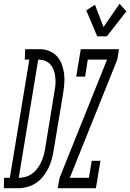

<svg xmlns="http://www.w3.org/2000/svg" viewBox="-81 -995 688 1015"><path d="M-61 0 -59 -55H-29L74 -680H50L52 -735H130Q156 -735 180 -725Q204 -715 220 -697.5Q236 -680 245 -656.5Q254 -633 257.5 -607.5Q261 -582 259 -555.5Q257 -529 253 -503L202 -197Q198 -173 191.5 -149.5Q185 -126 173.5 -103.5Q162 -81 146 -61Q130 -41 108.5 -27Q87 -13 63 -6.5Q39 0 16 0ZM18 -55Q36 -55 54 -60Q72 -65 88 -76.5Q104 -88 115.5 -103Q127 -118 135.5 -135.5Q144 -153 149 -170.5Q154 -188 157 -206L207 -512Q210 -526 211.5 -540.5Q213 -555 212.5 -569Q212 -583 210 -596.5Q208 -610 203.5 -623Q199 -636 191 -647Q183 -658 172.5 -665.5Q162 -673 148.5 -676.5Q135 -680 121 -680L18 -55ZM433 -803 375 -940 421 -970 466 -852 551 -975 587 -935 484 -803ZM224 0 234 -55 485 -680H383L369 -590H322L346 -735H548L539 -680L288 -55H389L404 -145H450L426 0Z"/></svg>

Font: Iosevka Slab Light Oblique
Style: Regular
Weight: 300
Italic angle: -9°
Monospace: yes
Designer: Belleve Invis
Foundry: Belleve Invis
Version: Version 11.1.1; ttfautohint (v1.8.3)